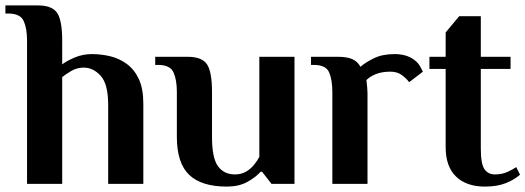

<svg xmlns="http://www.w3.org/2000/svg" viewBox="-40 -680 1943 710"><path d="M60 0V-530Q60 -575 47.5 -602.5Q35 -630 -10 -630H-20V-660H100Q153 -660 171.5 -632Q190 -604 190 -530V-442Q207 -455 236.5 -467.5Q266 -480 300 -480Q334 -480 367.5 -472Q401 -464 429 -443.5Q457 -423 473.5 -387.5Q490 -352 490 -297V0H360V-292Q360 -369 332.5 -399.5Q305 -430 270 -430Q244 -430 222.5 -417Q201 -404 190 -395V0Z M799 10Q705 10 659.5 -33.5Q614 -77 614 -174V-340Q614 -385 601.5 -412.5Q589 -440 544 -440H534V-470H654Q707 -470 725.5 -442Q744 -414 744 -340V-173Q744 -96 766 -65.5Q788 -35 829 -35Q853 -35 871 -46Q889 -57 901 -72.5Q913 -88 919 -100V-470H1049V0H964L929 -45H924Q905 -24 874 -7Q843 10 799 10Z M1189 0V-340Q1189 -385 1177 -412.5Q1165 -440 1120 -440H1110V-470H1209Q1243 -470 1262.5 -461.5Q1282 -453 1293 -433Q1311 -449 1342.5 -464.5Q1374 -480 1419 -480Q1462 -480 1490 -460Q1507 -448 1515.5 -431Q1524 -414 1524 -415L1473 -376Q1464 -389 1446.5 -402Q1429 -415 1404 -415Q1372 -415 1350 -406Q1328 -397 1315 -384Q1317 -366 1318 -355Q1319 -344 1319 -336V0Z M1753 10Q1685 10 1646.5 -27Q1608 -64 1608 -136V-425H1548V-470H1608V-560L1658 -620H1738V-470H1848V-425H1738V-130Q1738 -74 1751.5 -54.5Q1765 -35 1790 -35Q1816 -35 1836 -44Q1856 -53 1869 -62L1883 -34Q1863 -16 1831 -3Q1799 10 1753 10Z"/></svg>

Font: El Messiri
Style: Bold
Weight: 700
Designer: Mohamed Gaber
Foundry: Kief Type Foundry
Version: Version 2.020; ttfautohint (v1.8.3)